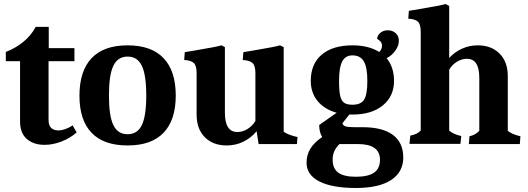

<svg xmlns="http://www.w3.org/2000/svg" viewBox="-20 -718 2631 957"><path d="M80 -113V-413H9V-459Q58 -478 96.5 -509.5Q135 -541 158 -584H223V-478H351V-413H222V-121Q222 -93 235 -80.5Q248 -68 270 -68Q287 -68 306.5 -75Q326 -82 342 -93L362 -58Q331 -30 287.5 -13Q244 4 202 4Q148 4 114 -25Q80 -54 80 -113Z M376 -241Q376 -364 436.5 -428Q497 -492 616 -492Q735 -492 795.5 -428Q856 -364 856 -242Q856 -120 795.5 -56.5Q735 7 616 7Q497 7 436.5 -56Q376 -119 376 -241ZM709 -242Q709 -344 687 -390Q665 -436 616 -436Q567 -436 545 -390Q523 -344 523 -242Q523 -140 545 -94.5Q567 -49 616 -49Q665 -49 687 -94.5Q709 -140 709 -242Z M960 -147V-354Q960 -390 946.5 -403.5Q933 -417 898 -419L901 -458Q916 -461 955 -467Q1062 -485 1084 -492L1101 -483V-156Q1101 -60 1163 -60Q1189 -60 1213.5 -75Q1238 -90 1253 -115V-354Q1253 -390 1239 -403.5Q1225 -417 1190 -419L1193 -458Q1208 -461 1247 -467Q1354 -485 1376 -492L1394 -483V-62Q1403 -54 1423 -46.5Q1443 -39 1463 -35L1460 0H1269L1259 -64Q1232 -31 1193.5 -12Q1155 7 1110 7Q1042 7 1001 -34Q960 -75 960 -147Z M1508 93Q1508 54 1527 23Q1546 -8 1586 -35Q1571 -59 1571 -95L1658 -156Q1597 -173 1563 -214.5Q1529 -256 1529 -315Q1529 -399 1583.5 -445.5Q1638 -492 1737 -492Q1817 -492 1870 -459Q1884 -471 1884 -491Q1884 -511 1860 -524Q1860 -541 1875.5 -554Q1891 -567 1912 -567Q1937 -567 1952.5 -552.5Q1968 -538 1968 -515Q1968 -490 1950.5 -465.5Q1933 -441 1907 -428Q1944 -383 1944 -315Q1944 -238 1888 -192.5Q1832 -147 1737 -147H1721L1687 -104Q1688 -93 1701.5 -88.5Q1715 -84 1745 -84H1787Q1887 -84 1938.5 -45.5Q1990 -7 1990 67Q1990 140 1929 179.5Q1868 219 1754 219Q1636 219 1572 186.5Q1508 154 1508 93ZM1811 -315Q1811 -382 1793.5 -412Q1776 -442 1737 -442Q1702 -442 1686 -412Q1670 -382 1670 -315Q1670 -266 1675.5 -241Q1681 -216 1695 -206Q1709 -196 1737 -196Q1779 -196 1795 -221.5Q1811 -247 1811 -315ZM1874 78Q1874 0 1763 0H1672Q1654 18 1646 36.5Q1638 55 1638 78Q1638 122 1666 142.5Q1694 163 1754 163Q1815 163 1844.5 142.5Q1874 122 1874 78Z M2077 -67V-559Q2077 -596 2063.5 -609.5Q2050 -623 2015 -625L2018 -664Q2033 -667 2072 -673Q2179 -691 2201 -698L2219 -688V-429Q2245 -458 2282 -475Q2319 -492 2361 -492Q2429 -492 2470 -451Q2511 -410 2511 -338V-66Q2520 -58 2537 -50.5Q2554 -43 2574 -39L2571 0H2317L2320 -39Q2350 -45 2369 -66V-329Q2369 -378 2353.5 -401.5Q2338 -425 2307 -425Q2282 -425 2258 -410.5Q2234 -396 2219 -371V-67Q2239 -49 2279 -40L2275 -1H2021L2025 -42Q2044 -46 2054.5 -51Q2065 -56 2077 -67Z"/></svg>

Font: Caladea
Style: Bold
Weight: 700
Designer: Carolina Giovagnoli and Andres Torresi
Foundry: Carolina Giovagnoli & Andres Torresi
Version: Version 1.001